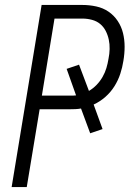

<svg xmlns="http://www.w3.org/2000/svg" viewBox="-20 -755 540 775"><path d="M27 0 148 -735H312Q341 -735 368.5 -729Q396 -723 418 -708Q440 -693 455 -670.5Q470 -648 476.5 -621.5Q483 -595 483 -566.5Q483 -538 478 -509Q474 -483 465.5 -457Q457 -431 442 -407Q427 -383 405.5 -364Q384 -345 358 -333L394 -234L344 -217L307 -317Q296 -315 284.5 -314.5Q273 -314 262 -314H140L88 0ZM262 -369Q268 -369 274.5 -369Q281 -369 287 -370L249 -477L299 -494L339 -388Q356 -398 370 -412.5Q384 -427 394 -444.5Q404 -462 409.5 -480.5Q415 -499 418 -518Q422 -537 422.5 -557Q423 -577 419 -595.5Q415 -614 406.5 -630.5Q398 -647 384 -658.5Q370 -670 351 -675Q332 -680 313 -680H200L149 -369Z"/></svg>

Font: Iosevka Term Curly Light
Style: Italic
Weight: 300
Italic angle: -9°
Designer: Belleve Invis
Foundry: Belleve Invis
Version: Version 32.3.0